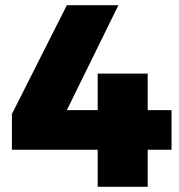

<svg xmlns="http://www.w3.org/2000/svg" viewBox="-20 -721 690 741"><path d="M238 -296H357V-437H550V-296H642V-143H550V0H357V-143H26V-281L238 -701H437Z"/></svg>

Font: Montserrat Extra Bold
Style: Regular
Weight: 800
Designer: Julieta Ulanovsky
Foundry: Julieta Ulanovsky
Version: Version 3.001;PS 003.001;hotconv 1.0.70;makeotf.lib2.5.58329